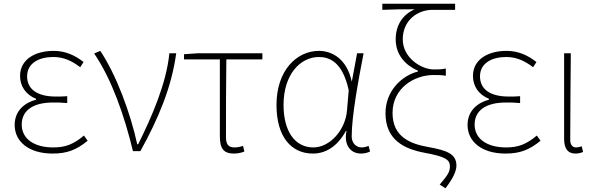

<svg xmlns="http://www.w3.org/2000/svg" viewBox="-20 -814 3208 1034"><path d="M263 13C342 13 392 -7 452 -56L432 -84C376 -37 332 -20 267 -20C163 -20 97 -67 97 -143C97 -217 155 -262 266 -262C291 -262 311 -262 342 -259V-296C315 -294 302 -294 282 -294C170 -294 126 -341 126 -403C126 -474 190 -507 267 -507C322 -507 366 -487 412 -452L430 -480C384 -516 333 -540 269 -540C169 -540 88 -494 88 -405C88 -350 119 -304 174 -282V-277C116 -262 59 -220 59 -141C59 -51 136 13 263 13Z M696 0H736C835 -179 904 -345 929 -527H892C877 -368 798 -185 724 -37H719C683 -204 606 -412 520 -540L487 -526C582 -387 650 -191 696 0Z M971 -522V-494H1164V-81C1164 -14 1184 13 1240 13C1263 13 1285 7 1296 2L1289 -28C1276 -24 1259 -20 1243 -20C1210 -20 1197 -37 1197 -75C1197 -215 1197 -353 1199 -494H1393V-527H1043Z M1665 13C1738 13 1799 -29 1843 -109H1846C1830 -29 1871 13 1924 13C1947 13 1962 7 1973 2L1965 -28C1955 -24 1940 -20 1927 -20C1898 -20 1874 -44 1874 -79C1874 -188 1909 -376 1938 -527H1903L1875 -376H1874C1848 -496 1769 -540 1698 -540C1577 -540 1469 -434 1469 -249C1469 -74 1551 13 1665 13ZM1668 -20C1566 -20 1507 -110 1507 -249C1507 -414 1598 -507 1697 -507C1750 -507 1824 -485 1858 -328L1849 -222C1841 -112 1755 -20 1668 -20Z M2379 200C2420 147 2438 107 2438 78C2438 14 2386 -4 2288 -22C2189 -39 2094 -77 2094 -206C2094 -338 2209 -410 2315 -410C2341 -410 2357 -410 2381 -406V-445C2354 -440 2343 -440 2317 -440C2247 -440 2149 -504 2149 -602C2149 -705 2229 -761 2309 -761H2431V-794H2039V-761C2109 -764 2141 -764 2212 -764C2150 -735 2111 -681 2111 -602C2111 -517 2165 -462 2231 -433V-429C2138 -405 2056 -319 2056 -205C2056 -62 2154 -12 2268 9C2377 29 2403 46 2403 81C2403 112 2392 128 2348 180Z M2702 13C2781 13 2831 -7 2891 -56L2871 -84C2815 -37 2771 -20 2706 -20C2602 -20 2536 -67 2536 -143C2536 -217 2594 -262 2705 -262C2730 -262 2750 -262 2781 -259V-296C2754 -294 2741 -294 2721 -294C2609 -294 2565 -341 2565 -403C2565 -474 2629 -507 2706 -507C2761 -507 2805 -487 2851 -452L2869 -480C2823 -516 2772 -540 2708 -540C2608 -540 2527 -494 2527 -405C2527 -350 2558 -304 2613 -282V-277C2555 -262 2498 -220 2498 -141C2498 -51 2575 13 2702 13Z M3079 13C3097 13 3110 9 3120 4L3113 -26C3100 -22 3092 -20 3082 -20C3065 -20 3051 -33 3051 -59C3051 -217 3053 -368 3054 -527H3018V-66C3018 -10 3041 13 3079 13Z"/></svg>

Font: Kinto Sans Thin
Style: Regular
Weight: 100
Designer: Authors: Ryoko NISHIZUKA  (kana & ideographs); Paul D. Hunt (Latin, Greek & Cyrillic); Wenlong ZHANG  (bopomofo); Sandol
Foundry: Adobe Systems Incorporated, ookami Inc.
Version: Version 0.001